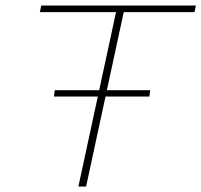

<svg xmlns="http://www.w3.org/2000/svg" viewBox="-20 -678 732 698"><path d="M265 0 407 -658H435L293 0ZM125 -634 130 -658H692L687 -634ZM176 -327 179 -350H526L523 -327Z"/></svg>

Font: Ysabeau Office Thin
Style: Italic
Weight: 250
Italic angle: -12°
Designer: Christian Thalmann (Catharsis Fonts)
Version: Version 2.001;gftools[0.9.30]; featfreeze: tnum,lnum,ss02